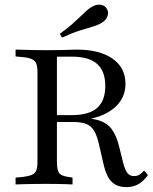

<svg xmlns="http://www.w3.org/2000/svg" viewBox="-20 -781 646 813"><path d="M138.7 -145.2V-472.6Q138.7 -497.6 133.9 -510.9Q129 -524.2 114.9 -530.6Q100.8 -537.1 74.2 -539.5L46 -541.9V-571Q60.5 -571 80.6 -570.2Q100.8 -569.4 124.2 -569Q147.6 -568.5 171 -568.5H179Q207.3 -568.5 231.9 -569Q256.5 -569.4 275.4 -570.2Q294.4 -571 304.8 -571Q401.6 -571 456.5 -532.7Q511.3 -494.4 511.3 -425.8Q511.3 -379 483.5 -344.4Q455.6 -309.7 405.2 -290.3Q354.8 -271 287.1 -271H182.3V-293.5H283.9Q356.5 -293.5 391.1 -323.8Q425.8 -354 425.8 -416.9Q425.8 -479.8 391.1 -510.5Q356.5 -541.1 285.5 -541.1H221V-145.2ZM515.3 11.3Q476.6 11.3 454 -10.1Q431.5 -31.5 420.2 -78.2L398.4 -172.6Q390.3 -208.1 377.8 -228.2Q365.3 -248.4 344.4 -256.5Q323.4 -264.5 288.7 -264.5H187.9V-283.9H280.6Q350.8 -283.9 391.1 -273.4Q431.5 -262.9 452.4 -235.1Q473.4 -207.3 485.5 -156.5L501.6 -91.1Q509.7 -60.5 520.2 -47.6Q530.6 -34.7 549.2 -35.5Q560.5 -35.5 569.4 -40.7Q578.2 -46 590.3 -58.9L606.5 -39.5Q587.1 -12.9 565.3 -0.8Q543.5 11.3 515.3 11.3ZM171 -2.4Q147.6 -2.4 124.2 -2Q100.8 -1.6 80.6 -1.2Q60.5 -0.8 46 0V-29L74.2 -31.5Q100.8 -34.7 114.9 -40.7Q129 -46.8 133.9 -60.1Q138.7 -73.4 138.7 -98.4V-145.2H221V-98.4Q221 -61.3 230.2 -48.4Q239.5 -35.5 271.8 -31.5L287.1 -29V0Q275.8 -0.8 259.3 -1.2Q242.7 -1.6 223.8 -2Q204.8 -2.4 184.7 -2.4H179.8ZM242.7 -621.8 233.1 -637.9Q263.7 -659.7 283.9 -677.4Q304 -695.2 318.1 -708.9Q332.3 -722.6 344 -733.5Q355.6 -744.4 369.4 -752.4Q388.7 -763.7 406.5 -760.9Q424.2 -758.1 433.1 -742.7Q441.1 -729 435.1 -712.1Q429 -695.2 409.7 -683.9Q393.5 -674.2 372.2 -668.1Q350.8 -662.1 319.8 -652.4Q288.7 -642.7 242.7 -621.8Z"/></svg>

Font: Playfair 5pt SemiExpanded Light
Style: Regular
Weight: 400
Version: Version 2.203